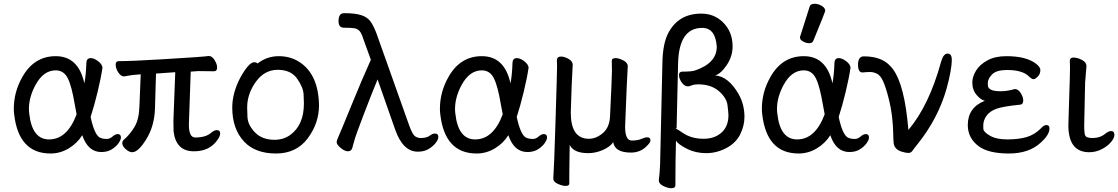

<svg xmlns="http://www.w3.org/2000/svg" viewBox="-20 -790 5929 1018"><path d="M240.2 -50.8Q336.4 -50.8 386.2 -184.1L376.5 -235.8Q360.4 -333 339.4 -375Q318.4 -417 275.4 -417Q210.4 -417 168.5 -339.8Q133.3 -274.9 133.3 -211.9Q133.3 -199.2 135.3 -186Q150.4 -50.8 240.2 -50.8ZM248 23.9Q79.1 23.9 55.2 -183.1Q53.2 -198.2 53.2 -212.9Q53.2 -303.2 99.1 -382.8Q161.1 -492.2 275.4 -492.2Q396 -492.2 427.2 -348.1Q436 -391.1 438 -458Q439.5 -481.9 461.4 -481.9Q478 -481.9 499.5 -466.1Q521 -450.2 523.4 -432.1Q516.1 -379.9 497.6 -303Q479 -226.1 460.4 -169.9Q480 -78.1 508.3 -61Q523.4 -53.2 546.4 -53.2Q562 -53.2 576.7 -66.2Q591.3 -79.1 604 -79.1Q621.1 -79.1 621.1 -61Q621.1 -48.8 608.6 -31Q596.2 -13.2 573.2 1.5Q550.3 16.1 517.1 16.1Q446.3 16.1 416 -73.2Q390.1 -30.8 344.7 -3.4Q299.3 23.9 248 23.9Z M681.2 17.1Q665 17.1 646.7 1Q628.4 -15.1 628.4 -30.8Q628.4 -41 635.3 -47.9Q670.4 -78.1 693.8 -118.2Q717.3 -158.2 719.2 -226.1L726.1 -396Q675.3 -392.1 662.8 -389.2Q650.4 -386.2 638.2 -384.8Q621.1 -384.8 607.2 -405.8Q593.3 -426.8 593.3 -448.2Q593.3 -465.8 610.4 -465.8Q679.2 -465.8 848.1 -476.1Q1061 -488.8 1087.4 -493.2Q1104.5 -493.2 1117.9 -471.2Q1131.3 -449.2 1131.3 -432.1Q1131.3 -412.1 1114.3 -412.1L1030.3 -413.1L991.2 -410.2L981.4 -128.9Q981.4 -61 1015.1 -61Q1071.3 -61 1099.1 -85.9Q1116.2 -100.1 1129.4 -100.1Q1147.5 -100.1 1147.5 -82Q1147.5 -67.9 1131.3 -45.9Q1090.3 12.2 1008.3 12.2Q913.1 12.2 900.4 -92.8Q899.4 -108.9 899.4 -148.9L909.2 -407.2L807.1 -399.9Q804.2 -312 801.8 -217.5Q799.3 -123 756.3 -53Q713.4 17.1 681.2 17.1Z M1435.5 -48.8Q1482.4 -48.8 1518.6 -74.2Q1591.3 -127 1591.3 -241.2Q1591.3 -249 1589.8 -287.6Q1588.4 -326.2 1555.4 -373Q1522.5 -419.9 1452.4 -419.9Q1382.3 -419.9 1336.4 -356Q1290.5 -292 1290.5 -220.2Q1290.5 -213.9 1292 -170.9Q1293.5 -127.9 1331.5 -88.4Q1369.6 -48.8 1435.5 -48.8ZM1443.4 23.9Q1334.5 23.9 1275.4 -38.1Q1211.4 -105 1211.4 -220.2Q1211.4 -295.9 1253.4 -377Q1299.3 -460 1327.6 -460Q1340.3 -460 1345.2 -453.1Q1395.5 -492.2 1457.5 -492.2Q1519.5 -492.2 1566.4 -461.9Q1668.5 -397 1671.4 -231.9Q1671.4 -136.2 1611.3 -56.2Q1551.3 23.9 1443.4 23.9Z M2195.3 14.2Q2116.2 14.2 2075.2 -103L1981.9 -369.1Q1948.2 -287.1 1906.7 -178.5Q1865.2 -69.8 1859.1 -45.9Q1853 -22 1847.7 -4.9Q1842.3 12.2 1824.2 12.2Q1808.1 12.2 1786.6 -5.4Q1765.1 -22.9 1765.1 -36.1Q1765.1 -45.9 1773.2 -62.5Q1781.2 -79.1 1841.3 -226.6Q1901.4 -374 1946.3 -473.1L1906.2 -584Q1897 -613.8 1886.5 -625.5Q1876 -637.2 1859.6 -640.1Q1843.3 -643.1 1803.2 -643.1Q1774.9 -643.1 1774.9 -678.2Q1774.9 -720.2 1804.2 -720.2Q1864.3 -720.2 1896.7 -709.2Q1929.2 -698.2 1945.6 -674.6Q1961.9 -650.9 1976.1 -612.8L2149.9 -124Q2164.1 -85.9 2175 -73Q2186 -60.1 2208 -58.1Q2242.2 -58.1 2257.6 -70.1Q2272.9 -82 2286.1 -82Q2304.2 -82 2304.2 -63Q2304.2 -50.8 2290.3 -32.5Q2276.4 -14.2 2252.7 0Q2229 14.2 2195.3 14.2Z M2499.5 -50.8Q2595.7 -50.8 2645.5 -184.1L2635.7 -235.8Q2619.6 -333 2598.6 -375Q2577.6 -417 2534.7 -417Q2469.7 -417 2427.7 -339.8Q2392.6 -274.9 2392.6 -211.9Q2392.6 -199.2 2394.5 -186Q2409.7 -50.8 2499.5 -50.8ZM2507.3 23.9Q2338.4 23.9 2314.5 -183.1Q2312.5 -198.2 2312.5 -212.9Q2312.5 -303.2 2358.4 -382.8Q2420.4 -492.2 2534.7 -492.2Q2655.3 -492.2 2686.5 -348.1Q2695.3 -391.1 2697.3 -458Q2698.7 -481.9 2720.7 -481.9Q2737.3 -481.9 2758.8 -466.1Q2780.3 -450.2 2782.7 -432.1Q2775.4 -379.9 2756.8 -303Q2738.3 -226.1 2719.7 -169.9Q2739.3 -78.1 2767.6 -61Q2782.7 -53.2 2805.7 -53.2Q2821.3 -53.2 2835.9 -66.2Q2850.6 -79.1 2863.3 -79.1Q2880.4 -79.1 2880.4 -61Q2880.4 -48.8 2867.9 -31Q2855.5 -13.2 2832.5 1.5Q2809.6 16.1 2776.4 16.1Q2705.6 16.1 2675.3 -73.2Q2649.4 -30.8 2604 -3.4Q2558.6 23.9 2507.3 23.9Z M2978.5 195.8Q2962.4 195.8 2938.5 185.3Q2914.6 174.8 2913.6 158.2Q2917.5 107.9 2925.5 -150.1Q2933.6 -408.2 2933.6 -438L2932.6 -473.1Q2934.6 -490.2 2954.6 -490.2Q2971.7 -490.2 2993.2 -478.5Q3014.6 -466.8 3016.6 -449.2Q3016.6 -433.1 3014.6 -407.2Q3011.7 -373 3006.3 -192.9Q3006.3 -54.2 3102.5 -54.2Q3140.6 -54.2 3176 -84Q3211.4 -113.8 3214.4 -171.9Q3224.6 -383.8 3224.6 -414.1L3223.6 -467.8Q3223.6 -481.9 3244.6 -481.9Q3259.8 -481.9 3282.7 -470.9Q3305.7 -460 3308.6 -441.9Q3303.7 -367.2 3294.4 -118.2Q3294.4 -44.9 3329.6 -44.9Q3361.8 -44.9 3380.6 -53.5Q3399.4 -62 3411.6 -62Q3428.7 -62 3428.7 -45.9Q3428.7 -35.2 3413.6 -20Q3378.4 19 3325.7 19Q3239.7 19 3231.4 -36.1Q3215.3 -12.2 3177 4.9Q3138.7 22 3098.6 22Q3021.5 22 3000.5 -22L2998.5 129.9V183.1Q2998.5 195.8 2978.5 195.8Z M3710.9 -54.2Q3774.9 -54.2 3813 -94.2Q3842.3 -127 3842.3 -179.2Q3842.3 -189.9 3837.6 -230.5Q3833 -271 3791.5 -306.9Q3750 -342.8 3681.2 -342.8Q3661.1 -342.8 3647.7 -337.4Q3634.3 -332 3627.9 -332Q3609.4 -332 3594.7 -352.5Q3580.1 -373 3580.1 -392.1Q3580.1 -410.2 3598.1 -410.2Q3649.9 -410.2 3667 -417Q3780.3 -456.1 3780.3 -542Q3773.9 -642.1 3703.1 -642.1Q3579.1 -642.1 3575.2 -452.1L3567.4 -109.9L3562 -106.9Q3570.3 -106.9 3601.1 -85Q3646 -54.2 3710.9 -54.2ZM3539.1 208Q3522 208 3497.6 196.5Q3473.1 185.1 3473.1 165Q3478 130.9 3480 78.1L3492.2 -459Q3494.1 -560.1 3523.9 -616.2Q3578.1 -717.8 3698.2 -717.8Q3764.2 -717.8 3810.1 -674.8Q3864.3 -624 3864.3 -543.9Q3864.3 -491.2 3833.3 -445.1Q3802.2 -398.9 3772 -390.1Q3841.3 -384.8 3895 -293Q3927.2 -237.8 3927.2 -169.9Q3927.2 -124 3904.8 -78.1Q3882.3 -32.2 3831.3 -5.1Q3780.3 22 3724.1 22Q3668 22 3622.6 -1Q3577.1 -23.9 3564 -43.9Q3561 64.9 3561 192.9Q3561 208 3539.1 208Z M4206.5 -50.8Q4302.7 -50.8 4352.5 -184.1L4342.8 -235.8Q4326.7 -333 4305.7 -375Q4284.7 -417 4241.7 -417Q4176.8 -417 4134.8 -339.8Q4099.6 -274.9 4099.6 -211.9Q4099.6 -199.2 4101.6 -186Q4116.7 -50.8 4206.5 -50.8ZM4214.4 23.9Q4045.4 23.9 4021.5 -183.1Q4019.5 -198.2 4019.5 -212.9Q4019.5 -303.2 4065.4 -382.8Q4127.4 -492.2 4241.7 -492.2Q4362.3 -492.2 4393.6 -348.1Q4402.3 -391.1 4404.3 -458Q4405.8 -481.9 4427.7 -481.9Q4444.3 -481.9 4465.8 -466.1Q4487.3 -450.2 4489.7 -432.1Q4482.4 -379.9 4463.9 -303Q4445.3 -226.1 4426.8 -169.9Q4446.3 -78.1 4474.6 -61Q4489.7 -53.2 4512.7 -53.2Q4528.3 -53.2 4543 -66.2Q4557.6 -79.1 4570.3 -79.1Q4587.4 -79.1 4587.4 -61Q4587.4 -48.8 4575 -31Q4562.5 -13.2 4539.6 1.5Q4516.6 16.1 4483.4 16.1Q4412.6 16.1 4382.3 -73.2Q4356.4 -30.8 4311 -3.4Q4265.6 23.9 4214.4 23.9ZM4270.5 -561Q4254.4 -561 4238 -570.1Q4221.7 -579.1 4221.7 -589.8Q4221.7 -598.1 4223.6 -600.1L4272.5 -753.9Q4276.4 -770 4299.3 -770Q4318.4 -770 4336.9 -759Q4355.5 -748 4355.5 -731.9Q4355.5 -728 4292.5 -574.2Q4287.6 -561 4270.5 -561Z M4796.4 21Q4783.2 21 4761.2 14.2Q4723.1 2.9 4718.3 -30.8Q4716.3 -50.8 4715.8 -86.9Q4715.3 -123 4709.7 -171.6Q4704.1 -220.2 4690.2 -274.2Q4676.3 -328.1 4662.4 -359.1Q4648.4 -390.1 4629.9 -399.2Q4611.3 -408.2 4594.2 -408.2Q4575.2 -408.2 4553.2 -405.8Q4529.3 -405.8 4529.3 -446.8Q4529.3 -491.2 4560.1 -491.2Q4654.3 -491.2 4700.2 -439.9Q4766.1 -374 4790.5 -160.2L4796.4 -101.1Q4906.2 -231 4969.2 -460.9Q4981.4 -505.9 5004.4 -505.9Q5026.4 -505.9 5026.4 -473.1Q5026.4 -419.9 4998.5 -318.8Q4953.1 -160.2 4844.2 -24.9Q4826.2 -2.9 4818.1 9Q4810.1 21 4796.4 21Z M5329.1 23.9Q5221.2 23.9 5168.5 -15.1Q5111.3 -58.1 5111.3 -127Q5111.3 -220.2 5202.1 -255.9Q5182.1 -258.8 5158.7 -285.9Q5135.3 -313 5135.3 -352.1Q5135.3 -383.8 5155.3 -416Q5175.3 -448.2 5215.8 -470.2Q5256.3 -492.2 5315.4 -492.2Q5421.4 -492.2 5473.1 -452.1Q5496.1 -434.1 5496.1 -418.9Q5496.1 -397.9 5482.2 -384Q5468.3 -370.1 5460.4 -370.1Q5450.2 -370.1 5435.5 -384.8Q5401.4 -418.9 5319.3 -418.9Q5263.2 -418.9 5240.2 -395.5Q5217.3 -372.1 5217.3 -350.1Q5217.3 -348.1 5217.8 -335.7Q5218.3 -323.2 5233.9 -314.7Q5249.5 -306.2 5285.4 -306.2Q5321.3 -306.2 5360.4 -317.9Q5378.4 -317.9 5391.8 -296.9Q5405.3 -275.9 5405.3 -256.8Q5405.3 -235.8 5388.2 -234.9Q5298.3 -226.1 5262.9 -213.1Q5227.5 -200.2 5210.4 -176Q5193.4 -151.9 5193.4 -125Q5193.4 -122.1 5193.8 -106.4Q5194.3 -90.8 5228.3 -70.8Q5262.2 -50.8 5320.3 -50.8Q5379.4 -50.8 5422.4 -63Q5465.3 -75.2 5500.5 -110.8Q5514.2 -127 5528.3 -127Q5544.4 -127 5544.4 -108.9Q5544.4 -75.2 5498.5 -34.2Q5436.5 23.9 5329.1 23.9Z M5755.4 17.1Q5644.5 17.1 5644.5 -126L5648.4 -253.9Q5653.3 -397 5653.3 -429.2L5652.3 -470.2Q5654.3 -484.9 5671.4 -484.9Q5683.6 -484.9 5699.7 -480Q5737.3 -465.8 5739.7 -444.8L5740.7 -441.9L5733.4 -353L5728.5 -122.1Q5728.5 -104 5730.5 -85Q5732.4 -65.9 5744.9 -62Q5757.3 -58.1 5771.5 -58.1Q5813.5 -58.1 5840.3 -81.1Q5858.4 -95.2 5870.6 -95.2Q5888.7 -95.2 5888.7 -74.2Q5888.7 -58.1 5870.1 -36.1Q5851.6 -14.2 5820.6 1.5Q5789.6 17.1 5755.4 17.1Z"/></svg>

Font: LXGW WenKai GB Screen
Style: Regular
Weight: 400
Designer: LXGW / Fontworks Inc.
Foundry: LXGW / Fontworks Inc.
Version: Version 1.321;February 19, 2024;FontCreator 14.0.0.2901 64-b